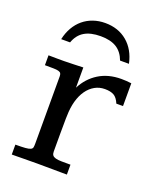

<svg xmlns="http://www.w3.org/2000/svg" viewBox="-124 -718 648 793"><g transform="rotate(20 200.5 -321.5)"><path d="M387.2 -345.2H357.9Q348.1 -368.7 333.5 -377.2Q318.8 -385.7 293.5 -385.7Q269.5 -385.7 249.5 -374.5Q229.5 -363.3 214.8 -342.5Q200.2 -321.8 192.1 -292.7Q184.1 -263.7 183.6 -228Q183.1 -227.5 183.1 -216.1Q183.1 -204.6 182.9 -187.5Q182.6 -170.4 182.6 -150.6Q182.6 -130.9 182.6 -113.3Q182.6 -95.7 182.6 -83.7Q182.6 -71.8 182.6 -70.8Q182.6 -60.5 186.8 -54.9Q190.9 -49.3 200.7 -46.6Q210.4 -43.9 226.6 -43.7Q242.7 -43.5 266.1 -43.5V0Q250.5 0 236.1 -0.2Q221.7 -0.5 206.1 -0.5Q190.4 -0.5 173.1 -0.7Q155.8 -1 134.8 -1Q116.7 -1 102.1 -0.7Q87.4 -0.5 74.5 -0.5Q61.5 -0.5 49.3 -0.2Q37.1 0 23.9 0V-43.5Q51.8 -43.5 67.1 -44.7Q82.5 -45.9 89.8 -49.3Q97.2 -52.7 98.4 -59.1Q99.6 -65.4 99.6 -75.2V-371.1Q99.6 -379.4 96.9 -384Q94.2 -388.7 86.2 -390.9Q78.1 -393.1 63.7 -393.3Q49.3 -393.6 26.4 -393.6V-437Q31.7 -437 43.2 -436.8Q54.7 -436.5 65.9 -436.5H94.7Q115.2 -436.5 136 -437.5Q156.7 -438.5 178.7 -439V-350.1Q202.1 -396 243.9 -422.1Q285.6 -448.2 342.8 -448.2Q364.3 -448.2 387.2 -445.3ZM52.7 -517.6Q59.1 -546.9 72.5 -570.1Q85.9 -593.3 105.2 -609.4Q124.5 -625.5 148.9 -634Q173.3 -642.6 201.7 -642.6Q259.3 -642.6 298.6 -609.6Q337.9 -576.7 350.6 -517.6H311.5Q298.8 -552.2 272.5 -568.6Q246.1 -585 202.6 -585Q158.2 -585 131.1 -568.6Q104 -552.2 91.8 -517.6Z"/></g></svg>

Font: Kameron
Style: Regular
Weight: 400
Version: Version 1.000